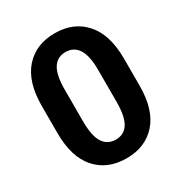

<svg xmlns="http://www.w3.org/2000/svg" viewBox="-172 -842 915 973"><g transform="rotate(-30 285.5 -355.5)"><path d="M288.6 10.3Q177.2 10.3 112.3 -62.7Q47.4 -135.7 47.4 -276.9V-433.6Q47.4 -574.2 112.1 -647.7Q176.8 -721.2 287.6 -721.2Q397.9 -721.2 463.1 -647.7Q528.3 -574.2 528.3 -433.6V-276.9Q528.3 -135.7 463.6 -62.7Q398.9 10.3 288.6 10.3ZM288.6 -99.1Q336.4 -99.1 361.3 -138.2Q386.2 -177.2 386.2 -263.2V-448.2Q386.2 -533.2 360.8 -572.3Q335.4 -611.3 287.6 -611.3Q239.3 -611.3 214.4 -572.3Q189.5 -533.2 189.5 -448.2V-263.2Q189.5 -177.2 214.6 -138.2Q239.7 -99.1 288.6 -99.1Z"/></g></svg>

Font: Battambang
Style: Bold
Weight: 700
Designer: Danh Hong
Version: Version 8.002; ttfautohint (v1.8.3)